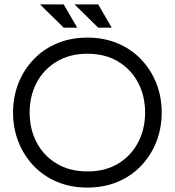

<svg xmlns="http://www.w3.org/2000/svg" viewBox="-20 -840 790 868"><path d="M375 8Q300 8 238 -18Q176 -44 131.5 -91Q87 -138 63 -199.5Q39 -261 39 -331Q39 -402 63 -463Q87 -524 131.5 -571Q176 -618 238 -644Q300 -670 375 -670Q450 -670 512 -644Q574 -618 618.5 -571Q663 -524 687 -463Q711 -402 711 -331Q711 -261 687 -199.5Q663 -138 618.5 -91Q574 -44 512 -18Q450 8 375 8ZM375 -65Q456 -65 514.5 -100.5Q573 -136 604.5 -196.5Q636 -257 636 -331Q636 -406 604.5 -466Q573 -526 514.5 -561.5Q456 -597 375 -597Q295 -597 236 -561.5Q177 -526 145.5 -466Q114 -406 114 -331Q114 -257 145.5 -196.5Q177 -136 236 -100.5Q295 -65 375 -65ZM268 -715 161 -820H268L329 -715ZM424 -715 317 -820H424L485 -715Z"/></svg>

Font: Questrial
Style: Regular
Weight: 400
Designer: Joe Prince, Laura Meseguer
Foundry: Joe Prince, Laura Meseguer
Version: Version 2.000; ttfautohint (v1.8.3)